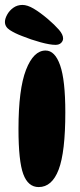

<svg xmlns="http://www.w3.org/2000/svg" viewBox="-37 -749 323 779"><path d="M148 -544Q186 -544 207 -484Q228 -424 228 -293Q228 -132 201 -61Q174 10 120 10Q77 10 57.5 -42.5Q38 -95 38 -226Q38 -387 68.5 -465.5Q99 -544 148 -544ZM219 -593Q219 -583 211 -575Q203 -567 188 -567Q166 -567 127.5 -577.5Q89 -588 52 -603Q23 -614 3 -627Q-17 -640 -17 -660Q-17 -673 -8 -689.5Q1 -706 17 -717.5Q33 -729 54 -729Q74 -729 99.5 -714Q125 -699 157 -672Q185 -648 202 -628.5Q219 -609 219 -593Z"/></svg>

Font: DynaPuff Condensed Medium
Style: Regular
Weight: 500
Width: 3
Designer: Toshi Omagari, Jennifer Daniel
Foundry: Google Fonts
Version: Version 2.000; ttfautohint (v1.8.4.7-5d5b)